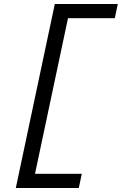

<svg xmlns="http://www.w3.org/2000/svg" viewBox="-20 -730 620 960"><path d="M59 210 254 -710H569L554 -639H320L155 139H389L374 210Z"/></svg>

Font: Sometype Mono Medium
Style: Italic
Weight: 500
Italic angle: -12°
Monospace: yes
Designer: Ryoichi Tsunekawa
Foundry: Dharma Type
Version: Version 1.000; ttfautohint (v1.8.3)